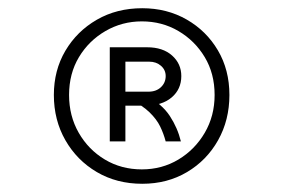

<svg xmlns="http://www.w3.org/2000/svg" viewBox="-20 -750 690 467"><path d="M276 -493V-527H341Q360 -527 371.5 -538Q383 -549 383 -565Q383 -580 371.5 -590Q360 -600 343 -600H276V-635H338Q376 -635 398.5 -615Q421 -595 421 -565Q421 -533 397.5 -513Q374 -493 333 -493ZM247 -406V-635H285V-406ZM383 -406Q378 -425 369.5 -442.5Q361 -460 343.5 -477Q326 -494 294 -510L334 -519Q374 -497 393 -468Q412 -439 420 -406ZM326 -303Q264 -303 215.5 -331.5Q167 -360 139 -409Q111 -458 111 -519Q111 -579 139 -626.5Q167 -674 215.5 -702Q264 -730 326 -730Q386 -730 434 -702.5Q482 -675 510 -627.5Q538 -580 538 -519Q538 -458 510.5 -409Q483 -360 435 -331.5Q387 -303 326 -303ZM325 -338Q374 -338 414 -362Q454 -386 478 -427Q502 -468 502 -519Q502 -571 478 -611Q454 -651 414 -674.5Q374 -698 325 -698Q277 -698 236.5 -674.5Q196 -651 172 -611Q148 -571 148 -519Q148 -468 171.5 -427Q195 -386 235 -362Q275 -338 325 -338Z"/></svg>

Font: Azeret Mono Thin
Style: Regular
Weight: 100
Designer: Martin Vácha
Foundry: Displaay
Version: Version 1.002